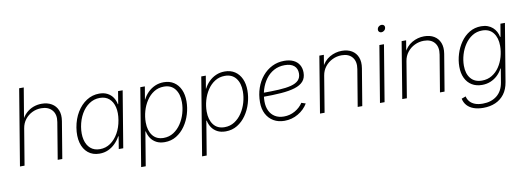

<svg xmlns="http://www.w3.org/2000/svg" viewBox="-68 -1162 4953 1810"><g transform="rotate(-10 2408.0 -257.0)"><path d="M141.1 -346.7 83.5 0H39.6L160.2 -727.5H204.1L152.3 -417.5H142.6Q164.1 -462.4 194.8 -490.7Q225.6 -519 263.4 -533Q301.3 -546.9 342.3 -546.9Q397.9 -546.9 437.7 -523.4Q477.5 -500 495.4 -456.8Q513.2 -413.6 503.4 -353L444.8 0H400.9L459 -351.1Q471.2 -421.9 435.5 -463.9Q399.9 -505.9 331.5 -505.9Q284.7 -505.9 244.4 -486.1Q204.1 -466.3 176.5 -430.7Q148.9 -395 141.1 -346.7Z M800.8 11.2Q735.4 11.2 691.7 -24.7Q647.9 -60.5 631.1 -123.5Q614.3 -186.5 627.4 -268.6Q641.1 -350.6 679.2 -413.3Q717.3 -476.1 772.7 -511.5Q828.1 -546.9 893.6 -546.9Q939.5 -546.9 972.2 -529.5Q1004.9 -512.2 1024.4 -482.9Q1043.9 -453.6 1050.3 -418H1053.7L1073.7 -539.1H1117.7L1028.3 0H985.4L1004.9 -118.7H1000.5Q981.4 -83 952.1 -53.5Q922.9 -23.9 884.8 -6.3Q846.7 11.2 800.8 11.2ZM811.5 -29.8Q867.2 -29.8 912.1 -60.8Q957 -91.8 987.8 -145.8Q1018.6 -199.7 1029.8 -269Q1041.5 -338.4 1028.8 -391.8Q1016.1 -445.3 981.4 -475.6Q946.8 -505.9 891.6 -505.9Q836.4 -505.9 790.8 -475.1Q745.1 -444.3 714.4 -390.9Q683.6 -337.4 671.9 -269Q660.6 -200.2 673.3 -146Q686 -91.8 721.2 -60.8Q756.3 -29.8 811.5 -29.8Z M1163.6 204.1 1286.6 -539.1H1330.1L1309.6 -418H1312Q1330.1 -454.1 1359.4 -483.4Q1388.7 -512.7 1427.2 -529.8Q1465.8 -546.9 1511.2 -546.9Q1567.9 -546.9 1608.4 -520Q1648.9 -493.2 1670.7 -445.3Q1692.4 -397.5 1692.4 -333.5Q1692.4 -272.5 1674.1 -211.2Q1655.8 -149.9 1620.8 -99.6Q1585.9 -49.3 1536.4 -19Q1486.8 11.2 1424.8 11.2Q1377.9 11.2 1344.7 -6.6Q1311.5 -24.4 1291.7 -54.2Q1272 -84 1265.1 -119.6H1261.2L1207.5 204.1ZM1421.4 -29.8Q1474.6 -29.8 1516.6 -56.9Q1558.6 -84 1588.1 -128.4Q1617.7 -172.9 1633.1 -226.3Q1648.4 -279.8 1648.4 -332.5Q1648.4 -410.6 1611.6 -458.3Q1574.7 -505.9 1505.9 -505.9Q1452.1 -505.9 1410.2 -479.2Q1368.2 -452.6 1338.9 -408.2Q1309.6 -363.8 1294.4 -310.3Q1279.3 -256.8 1279.3 -203.1Q1279.3 -125.5 1315.9 -77.6Q1352.5 -29.8 1421.4 -29.8Z M1747.1 204.1 1870.1 -539.1H1913.6L1893.1 -418H1895.5Q1913.6 -454.1 1942.9 -483.4Q1972.2 -512.7 2010.7 -529.8Q2049.3 -546.9 2094.7 -546.9Q2151.4 -546.9 2191.9 -520Q2232.4 -493.2 2254.2 -445.3Q2275.9 -397.5 2275.9 -333.5Q2275.9 -272.5 2257.6 -211.2Q2239.3 -149.9 2204.3 -99.6Q2169.4 -49.3 2119.9 -19Q2070.3 11.2 2008.3 11.2Q1961.4 11.2 1928.2 -6.6Q1895 -24.4 1875.2 -54.2Q1855.5 -84 1848.6 -119.6H1844.7L1791 204.1ZM2004.9 -29.8Q2058.1 -29.8 2100.1 -56.9Q2142.1 -84 2171.6 -128.4Q2201.2 -172.9 2216.6 -226.3Q2231.9 -279.8 2231.9 -332.5Q2231.9 -410.6 2195.1 -458.3Q2158.2 -505.9 2089.4 -505.9Q2035.6 -505.9 1993.7 -479.2Q1951.7 -452.6 1922.4 -408.2Q1893.1 -363.8 1877.9 -310.3Q1862.8 -256.8 1862.8 -203.1Q1862.8 -125.5 1899.4 -77.6Q1936 -29.8 2004.9 -29.8Z M2571.3 9.3Q2512.2 9.3 2467.5 -16.8Q2422.9 -43 2397.9 -90.6Q2373 -138.2 2373 -202.6Q2373 -275.9 2394.8 -338.6Q2416.5 -401.4 2456.1 -448.5Q2495.6 -495.6 2548.8 -522Q2602.1 -548.3 2665 -548.3Q2716.3 -548.3 2752.2 -531.2Q2788.1 -514.2 2807.1 -482.7Q2826.2 -451.2 2826.2 -408.7Q2826.2 -356.4 2798.1 -324.7Q2770 -293 2716.1 -276.4Q2662.1 -259.8 2584 -253.9Q2505.9 -248 2405.8 -248L2409.7 -285.6Q2500.5 -285.6 2569.8 -289.3Q2639.2 -293 2686.3 -305.2Q2733.4 -317.4 2757.8 -342Q2782.2 -366.7 2782.2 -408.2Q2782.2 -455.1 2751.5 -481.2Q2720.7 -507.3 2662.6 -507.3Q2605 -507.3 2559.3 -482.7Q2513.7 -458 2481.9 -415Q2450.2 -372.1 2433.1 -317.1Q2416 -262.2 2416 -202.1Q2416 -151.9 2434.3 -113.5Q2452.6 -75.2 2487.8 -53.5Q2522.9 -31.7 2573.2 -31.7Q2630.4 -31.7 2678.7 -59.1Q2727.1 -86.4 2755.9 -130.4L2795.9 -117.2Q2762.7 -61 2702.6 -25.9Q2642.6 9.3 2571.3 9.3Z M3012.7 -345.7 2955.6 0H2911.6L3000.5 -539.1H3043.5L3023.4 -417.5L3014.6 -418.5Q3045.4 -484.4 3100.1 -515.6Q3154.8 -546.9 3216.3 -546.9Q3272.5 -546.9 3311.5 -523.2Q3350.6 -499.5 3367.7 -456.1Q3384.8 -412.6 3375 -352.1L3316.4 0H3272.5L3331.1 -352.1Q3342.8 -422.9 3308.8 -464.4Q3274.9 -505.9 3207 -505.9Q3160.2 -505.9 3118.7 -485.8Q3077.1 -465.8 3048.8 -429.7Q3020.5 -393.6 3012.7 -345.7Z M3485.8 0 3575.2 -539.1H3619.1L3529.8 0ZM3615.7 -654.3Q3601.1 -654.3 3592.5 -664.6Q3584 -674.8 3586.4 -689Q3588.4 -703.1 3600.6 -713.1Q3612.8 -723.1 3627.4 -723.1Q3642.1 -723.1 3650.6 -713.4Q3659.2 -703.6 3656.7 -689Q3654.8 -674.8 3642.6 -664.6Q3630.4 -654.3 3615.7 -654.3Z M3800.3 -345.7 3743.2 0H3699.2L3788.1 -539.1H3831.1L3811 -417.5L3802.2 -418.5Q3833 -484.4 3887.7 -515.6Q3942.4 -546.9 4003.9 -546.9Q4060.1 -546.9 4099.1 -523.2Q4138.2 -499.5 4155.3 -456.1Q4172.4 -412.6 4162.6 -352.1L4104 0H4060.1L4118.7 -352.1Q4130.4 -422.9 4096.4 -464.4Q4062.5 -505.9 3994.6 -505.9Q3947.8 -505.9 3906.2 -485.8Q3864.7 -465.8 3836.4 -429.7Q3808.1 -393.6 3800.3 -345.7Z M4439 214.4Q4385.7 214.4 4346.2 200Q4306.6 185.5 4282.7 158.2Q4258.8 130.9 4251.5 93.8L4292 79.1Q4298.3 107.9 4316.7 129.2Q4335 150.4 4365.7 162.4Q4396.5 174.3 4440.4 174.3Q4521.5 174.3 4575.2 131.6Q4628.9 88.9 4642.6 6.8L4664.1 -123L4660.2 -122.6Q4641.6 -86.4 4612.3 -58.8Q4583 -31.2 4545.7 -15.9Q4508.3 -0.5 4464.4 -0.5Q4408.2 -0.5 4367.2 -25.6Q4326.2 -50.8 4304 -96.9Q4281.7 -143.1 4281.7 -206.5Q4281.7 -267.6 4300.3 -327.6Q4318.8 -387.7 4353.5 -437.5Q4388.2 -487.3 4437.7 -517.1Q4487.3 -546.9 4549.8 -546.9Q4585 -546.9 4612.3 -536.6Q4639.6 -526.4 4659.4 -508.5Q4679.2 -490.7 4691.7 -467.3Q4704.1 -443.8 4709 -417L4713.4 -417.5L4733.9 -539.1H4776.9L4685.5 11.7Q4674.3 79.6 4640.4 124.5Q4606.4 169.4 4554.9 191.9Q4503.4 214.4 4439 214.4ZM4470.2 -41Q4524.4 -41 4566.4 -66.7Q4608.4 -92.3 4637 -135Q4665.5 -177.7 4680.2 -229.7Q4694.8 -281.7 4694.8 -334.5Q4694.8 -411.6 4658.2 -458.7Q4621.6 -505.9 4552.7 -505.9Q4500 -505.9 4458 -479.7Q4416 -453.6 4386.5 -409.9Q4356.9 -366.2 4341.3 -313.5Q4325.7 -260.7 4325.7 -208Q4325.7 -131.3 4363.3 -86.2Q4400.9 -41 4470.2 -41Z"/></g></svg>

Font: Inter 18pt ExtraLight
Style: Italic
Weight: 250
Italic angle: -9.3988°
Designer: Rasmus Andersson
Foundry: rsms
Version: Version 4.001;git-66647c0bb